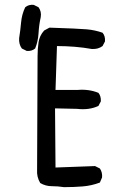

<svg xmlns="http://www.w3.org/2000/svg" viewBox="-20 -780 540 792"><path d="M244 -8Q219 -12 193.5 -12Q168 -12 146 -25Q131 -50 133 -79L135 -549Q135 -578 139 -605.5Q143 -633 162 -654L184 -666Q304 -662 338 -659Q372 -656 403 -645Q415 -631 413 -609L403 -590Q384 -576 358 -578Q325 -584 288.5 -587Q252 -590 215 -590L209 -409H300Q347 -413 386 -397Q397 -384 396 -362L386 -343Q347 -325 298 -331L207 -333L209 -89L372 -95L392 -85Q403 -69 401 -48L392 -27Q358 -14 321 -11Q284 -8 244 -8ZM90 -570 70 -580Q57 -598 59 -623Q64 -654 67 -687.5Q70 -721 84 -750Q98 -762 119 -760L139 -750Q152 -732 148 -709Q141 -678 139 -643.5Q137 -609 125 -580Q111 -568 90 -570Z"/></svg>

Font: Kosefont JP
Style: Regular
Weight: 400
Designer: Nozomi Seto 瀬戸のぞみ
Version: Version 3.00;June 19, 2020